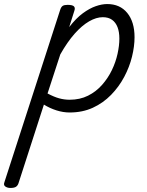

<svg xmlns="http://www.w3.org/2000/svg" viewBox="-113 -539 728 949"><path d="M-62 390Q-76 390 -86.5 383Q-97 376 -91 361L184 -489Q189 -505 197 -510Q205 -515 221 -515Q245 -515 252.5 -507.5Q260 -500 254 -484L229 -405Q263 -449 296.5 -473.5Q330 -498 360.5 -508.5Q391 -519 417 -519Q480 -519 516 -475Q552 -431 552 -355Q552 -310 539.5 -259Q527 -208 501 -159Q475 -110 436 -70Q397 -30 346 -6.5Q295 17 231 17Q199 17 166 6.5Q133 -4 104 -22L-22 368Q-26 379 -34.5 384.5Q-43 390 -62 390ZM122 -77Q154 -60 179.5 -53Q205 -46 231 -46Q282 -46 322 -66Q362 -86 391.5 -119.5Q421 -153 440 -192.5Q459 -232 468 -273Q477 -314 477 -348Q477 -381 468 -404.5Q459 -428 441 -441Q423 -454 395 -454Q363 -454 327.5 -433.5Q292 -413 256 -372.5Q220 -332 185 -270Z"/></svg>

Font: Playwrite DK Loopet Light
Style: Regular
Weight: 300
Version: Version 1.003